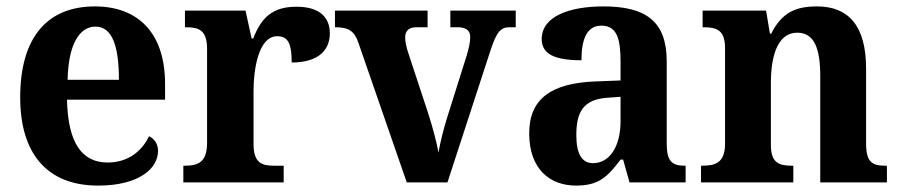

<svg xmlns="http://www.w3.org/2000/svg" viewBox="-20 -569 2812 599"><path d="M286 10C415 10 473 -44 473 -98C473 -120 462 -136 445 -144C423 -98 380 -62 316 -62C236 -62 192 -122 189 -258H495V-307C495 -466 411 -549 276 -549C128 -549 43 -453 43 -265C43 -91 126 10 286 10ZM351 -320H191C193 -427 226 -486 278 -486C331 -486 351 -423 351 -320Z M552 0H865V-52H835C798 -52 771 -60 771 -119V-287C771 -348 785 -456 845 -456C881 -456 890 -429 890 -374C965 -374 1009 -406 1009 -465C1009 -516 976 -548 905 -548C829 -548 795 -513 770 -449H765L746 -536H557V-484H560C601 -484 626 -475 626 -416V-124C626 -61 597 -52 555 -52H552Z M1098 -436 1249 0H1376L1510 -411C1530 -473 1544 -484 1570 -484H1589V-536H1385V-484H1408C1432 -484 1447 -475 1447 -454C1447 -435 1442 -417 1436 -396L1374 -199C1364 -167 1353 -123 1348 -93C1342 -127 1329 -175 1315 -218L1253 -406C1249 -419 1244 -436 1244 -452C1244 -473 1256 -484 1279 -484H1314V-536H1025V-484C1066 -484 1085 -474 1098 -436Z M1777 10C1848 10 1875 -17 1916 -71H1924L1944 0H2119V-52H2116C2074 -52 2060 -68 2060 -123V-378C2060 -503 1994 -549 1863 -549C1756 -549 1670 -518 1670 -447C1670 -400 1711 -381 1794 -381C1794 -445 1810 -489 1856 -489C1907 -489 1916 -444 1916 -374V-318L1839 -315C1700 -310 1631 -261 1631 -153C1631 -42 1695 10 1777 10ZM1830 -60C1794 -60 1778 -91 1778 -148C1778 -221 1801 -259 1875 -264L1916 -267V-191C1916 -112 1882 -60 1830 -60Z M2167 0H2455V-52H2451C2410 -52 2385 -61 2385 -117V-310C2385 -392 2405 -467 2467 -467C2521 -467 2539 -417 2539 -331V0H2747V-52H2744C2702 -52 2682 -61 2682 -123V-355C2682 -490 2626 -549 2529 -549C2465 -549 2420 -532 2386 -464H2382L2370 -536H2172V-484H2175C2216 -484 2242 -475 2242 -419V-121C2242 -61 2212 -52 2170 -52H2167Z"/></svg>

Font: Noto Serif Tamil SemiCondensed
Style: Bold
Weight: 700
Width: 4
Designer: Indian Type Foundry, Tom Grace, and the Monotype Design Team
Foundry: Monotype Imaging Inc.
Version: Version 2.004